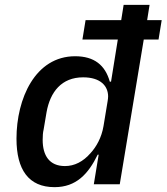

<svg xmlns="http://www.w3.org/2000/svg" viewBox="-20 -760 687 792"><path d="M367 0H474L573 -597H634L647 -677H587L597 -740H490L480 -677H333L320 -597H466L438 -423H433C414 -491 369 -528 290 -528C125 -528 48 -353 48 -188C48 -60 98 12 205 12C294 12 344 -42 383 -122H387ZM248 -75C184 -75 156 -118 156 -183C156 -199 157 -214 160 -226L172 -297C187 -381 234 -441 323 -441C395 -441 426 -405 426 -362C426 -356 425 -350 424 -343L407 -240C399 -192 377 -154 354 -129C323 -93 287 -75 248 -75Z"/></svg>

Font: IBM Mono Medium
Style: Italic
Weight: 500
Italic angle: -9°
Monospace: yes
Designer: Mike Abbink, Paul van der Laan, Pieter van Rosmalen
Foundry: Bold Monday
Version: Version 2.3